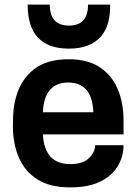

<svg xmlns="http://www.w3.org/2000/svg" viewBox="-20 -800 593 833"><path d="M284 13Q197 13 142.5 -21.5Q88 -56 62 -116Q36 -176 36 -252Q36 -296 39 -325Q42 -354 51 -384Q72 -456 127.5 -499.5Q183 -543 279 -543Q360 -543 412.5 -508.5Q465 -474 490.5 -414Q516 -354 516 -278V-217H166Q173 -88 285 -88Q340 -88 366.5 -114.5Q393 -141 393 -170H516Q516 -122 491.5 -80Q467 -38 415.5 -12.5Q364 13 284 13ZM279 -589Q100 -589 100 -780H196Q196 -689 279 -689Q362 -689 362 -780H458Q458 -736 449.5 -703Q441 -670 419 -643Q373 -589 279 -589ZM385 -313Q380 -442 276 -442Q172 -442 166 -313Z"/></svg>

Font: Tanohe Sans SemiBold
Style: Regular
Weight: 600
Designer: Village Type and Design LLC & Cristiano Sobral
Foundry: Cooper Hewitt Smithsonian Design Museum
Version: Version 1.00;September 29, 2021;FontCreator 13.0.0.2655 64-b